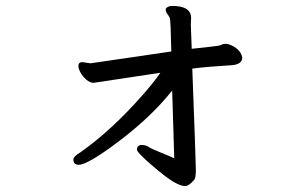

<svg xmlns="http://www.w3.org/2000/svg" viewBox="-20 -579 1040 649"><path d="M443 -73Q443 -89 460 -89Q472 -89 483 -82Q494 -75 523 -63.5Q552 -52 569 -44L562 -273Q492 -185 384.5 -103.5Q277 -22 246 -22Q228 -22 228 -40Q228 -50 253 -65Q359 -140 464 -260Q501 -302 522 -333L296 -299Q284 -299 271.5 -310Q259 -321 252 -334Q245 -347 245 -356Q245 -369 258 -369L286 -365L559 -405Q557 -511 554 -518Q551 -525 545.5 -532Q540 -539 540 -549Q547 -559 562 -559Q626 -559 626 -518L625 -498L628 -414Q670 -419 696 -421.5Q722 -424 728 -427.5Q734 -431 744 -431Q761 -429 778 -416.5Q795 -404 799 -385Q799 -361 762 -358.5Q725 -356 691.5 -353.5Q658 -351 630 -347Q642 -28 642 -5Q642 21 637 28Q619 50 605 50Q591 50 565.5 35Q540 20 491.5 -22Q443 -64 443 -73Z"/></svg>

Font: LXGW WenKai Mono Medium
Style: Regular
Weight: 500
Monospace: yes
Designer: LXGW / Fontworks Inc.
Foundry: LXGW / Fontworks Inc.
Version: Version 1.520; June 14, 2025